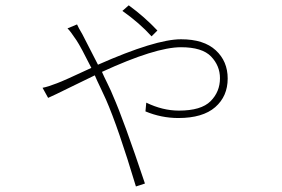

<svg xmlns="http://www.w3.org/2000/svg" viewBox="-20 -627 1040 707"><path d="M559.6 -514.6 538.1 -493.2Q494.1 -542 430.7 -586.9L454.1 -607.4Q512.7 -564.5 559.6 -514.6ZM228.5 -522.5 263.7 -537.1Q268.6 -525.4 283.2 -501Q286.1 -496.1 340.8 -388.7Q552.7 -482.4 646.5 -482.4Q730.5 -482.4 774.4 -441.9Q818.4 -401.4 818.4 -337.9Q818.4 -272.5 772.5 -232.4Q726.6 -192.4 636.7 -192.4Q574.2 -192.4 515.6 -216.8L518.6 -249Q579.1 -219.7 638.7 -219.7Q720.7 -219.7 755.4 -254.4Q790 -289.1 790 -338.9Q790 -384.8 757.3 -418.9Q724.6 -453.1 646.5 -453.1Q552.7 -453.1 355.5 -362.3Q361.3 -348.6 376 -318.8Q390.6 -289.1 396.5 -273.4Q434.6 -187.5 513.7 48.8L480.5 59.6Q415 -158.2 370.1 -260.7Q365.2 -272.5 350.6 -302.7Q335.9 -333 329.1 -349.6Q295.9 -334 236.8 -304.7Q177.7 -275.4 157.2 -266.6L136.7 -303.7Q157.2 -307.6 189.5 -320.3Q213.9 -329.1 316.4 -377Q277.3 -455.1 261.7 -478.5Q238.3 -513.7 228.5 -522.5Z"/></svg>

Font: GenEi Gothic M ExtraLight
Style: Regular
Weight: 200
Designer: o_tamon (Modified); [Source Han Sans]
Ryoko NISHIZUKA  (kana & ideographs); Paul D. Hunt (Latin, Greek & Cyrillic); Wenl
Version: Version 1.1a;Original Version 1.004